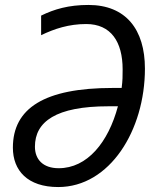

<svg xmlns="http://www.w3.org/2000/svg" viewBox="-20 -745 635 775"><path d="M215 10C423 10 565 -219 565 -468C565 -626 488 -725 337 -725C257 -725 199 -708 146 -682V-603C200 -629 258 -648 328 -648C428 -648 475 -576 475 -465C475 -438 475 -420 471 -390H435C159 -390 32 -308 32 -149C32 -57 91 10 215 10ZM217 -66C153 -66 121 -102 121 -153C121 -254 206 -316 418 -316H456C417 -170 332 -66 217 -66Z"/></svg>

Font: Noto Sans SemiCondensed
Style: Italic
Weight: 400
Width: 4
Italic angle: -12°
Designer: Monotype Design Team
Foundry: Monotype Imaging Inc.
Version: Version 2.013